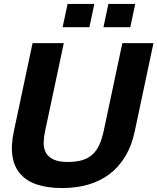

<svg xmlns="http://www.w3.org/2000/svg" viewBox="-20 -931 793 967"><path d="M658.7 -270Q643.6 -197.8 611.3 -144Q579.1 -90.3 532.2 -54.7Q485.4 -19 425 -1.5Q364.7 16.1 293 16.1Q220.7 16.1 167.7 -1.2Q114.7 -18.6 83.3 -54Q51.8 -89.4 43 -143.1Q34.2 -196.8 49.8 -270L144 -713.9H301.3L207 -270Q200.7 -241.2 200 -213.4Q199.2 -185.5 210.2 -163.8Q221.2 -142.1 247.6 -128.7Q273.9 -115.2 321.3 -115.2Q363.3 -115.2 393.6 -124.3Q423.8 -133.3 445.1 -152.3Q466.3 -171.4 479.7 -200.7Q493.2 -230 502 -270L596.2 -713.9H752.9ZM661.1 -911.1 636.2 -793.9H501L525.9 -911.1ZM455.1 -911.1 430.2 -793.9H295.4L320.3 -911.1Z"/></svg>

Font: XB Khoramshahr
Style: Bold Italic
Weight: 700
Italic angle: -12°
Designer: Behnam
Foundry: Irmug
Version: Version 8.005 2009